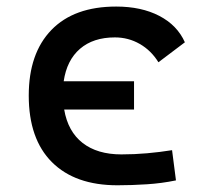

<svg xmlns="http://www.w3.org/2000/svg" viewBox="-20 -547 626 577"><path d="M333 9.8Q205.6 9.8 136 -59.8Q66.4 -129.4 66.4 -259.8Q66.4 -386.7 134.5 -457Q202.6 -527.3 329.1 -527.3Q404.8 -527.3 458.7 -499.3Q512.7 -471.2 535.6 -419.9L456.1 -359.9Q434.1 -395.5 399.9 -415Q365.7 -434.6 325.2 -434.6Q260.3 -434.6 220.5 -400.4Q180.7 -366.2 171.4 -302.7H382.8V-217.8H172.9Q184.1 -151.9 228.3 -117.4Q272.5 -83 344.7 -83Q383.8 -83 422.1 -86.4Q460.4 -89.8 497.1 -95.7L508.8 -4.9Q466.3 3.9 421.4 6.8Q376.5 9.8 333 9.8Z"/></svg>

Font: CaskaydiaCove NFP
Style: Regular
Weight: 400
Designer: Aaron Bell
Foundry: Saja Typeworks
Version: Version 2111.001; VTT 6.35;Nerd Fonts 3.1.1